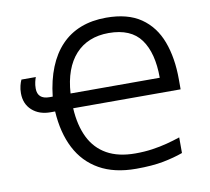

<svg xmlns="http://www.w3.org/2000/svg" viewBox="-81 -816 1001 916"><g transform="rotate(-10 420.0 -357.5)"><path d="M489.7 -725.1Q593.8 -725.1 657.7 -681.2Q721.7 -637.2 751.2 -558.3Q780.8 -479.5 780.8 -374.5V-326.7H260.3Q265.1 -242.7 294.2 -183.8Q323.2 -125 378.4 -94Q433.6 -63 515.6 -63Q560.1 -63 598.4 -68.6Q636.7 -74.2 670.4 -83Q704.1 -91.8 734.4 -102.1V-26.4Q692.9 -11.2 638.9 -0.7Q585 9.8 506.8 9.8Q400.9 9.8 328.9 -31Q256.8 -71.8 218 -147.2Q179.2 -222.7 172.9 -326.7H150.4Q95.7 -326.7 61.5 -357.7Q27.3 -388.7 27.3 -440.4Q27.3 -460.4 31.5 -476.8Q35.6 -493.2 41 -504.4H110.8Q107.4 -496.6 104 -481.9Q100.6 -467.3 100.6 -450.2Q100.6 -424.8 115 -411.6Q129.4 -398.4 158.2 -398.4H173.8Q182.6 -477.5 207.3 -538.3Q231.9 -599.1 271.7 -640.9Q311.5 -682.6 366.2 -703.9Q420.9 -725.1 489.7 -725.1ZM488.8 -650.9Q438 -650.9 397.5 -634.3Q356.9 -617.7 327.6 -585.4Q298.3 -553.2 281.2 -506.3Q264.2 -459.5 260.3 -398.4H692.4Q692.4 -518.6 644.5 -584.7Q596.7 -650.9 488.8 -650.9Z"/></g></svg>

Font: Wonky
Style: Regular
Weight: 400
Designer: Monotype Design Team
Foundry: Monotype Imaging Inc.
Version: Version 3.000